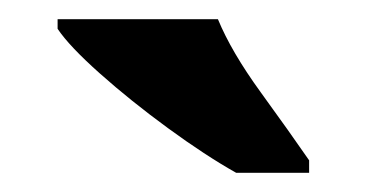

<svg xmlns="http://www.w3.org/2000/svg" viewBox="-20 -786 382 200"><path d="M226 -606H302V-619Q282 -648 251.5 -690Q221 -732 207 -766H40V-756Q52 -738 84 -709.5Q116 -681 155 -652.5Q194 -624 226 -606Z"/></svg>

Font: Noto Serif SemiCondensed Extra
Style: Regular
Weight: 800
Width: 4
Designer: Monotype Design Team
Foundry: Monotype Imaging Inc.
Version: Version 1.002